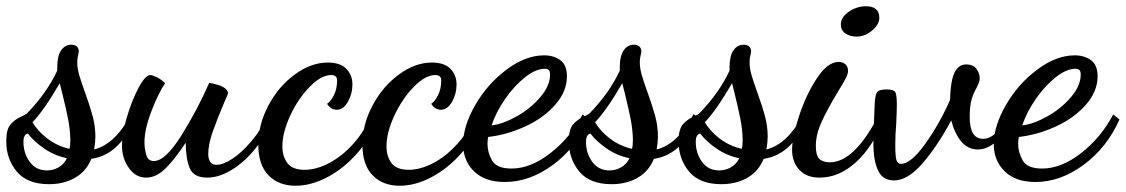

<svg xmlns="http://www.w3.org/2000/svg" viewBox="-40 -538 3600 614"><path d="M-20 -86Q-20 -125 -6 -140.5Q8 -156 25.5 -164Q43 -172 46 -175Q110 -241 143 -312V-322Q143 -359 155.5 -377Q168 -395 188 -395Q210 -395 212 -375Q212 -370 209.5 -360Q207 -350 207 -339Q207 -320 213 -299Q219 -278 232 -242Q248 -198 256.5 -166Q265 -134 265 -101Q265 -84 261 -60Q329 -77 379 -173L391 -164Q371 -107 335.5 -72Q300 -37 252 -30Q236 10 200 30.5Q164 51 117 51Q47 51 13.5 10.5Q-20 -30 -20 -86ZM185 -93Q184 -125 178 -156Q172 -187 160 -236L151 -272Q102 -187 64 -147Q81 -118 112 -94.5Q143 -71 182 -62Q185 -71 185 -93ZM174 -32Q135 -40 102 -62.5Q69 -85 49 -111Q35 -108 35 -84Q35 -48 55 -20.5Q75 7 110 7Q130 7 147.5 -3Q165 -13 174 -32Z M350 -74Q350 -110 366 -164Q382 -218 403.5 -258Q425 -298 441 -298Q448 -298 462.5 -290.5Q477 -283 488 -272Q467 -241 444.5 -183Q422 -125 422 -83Q422 -64 427.5 -43.5Q433 -23 452 -23Q489 -23 540.5 -105.5Q592 -188 629 -273Q689 -263 689 -239Q689 -237 677 -210Q656 -161 641 -119Q626 -77 626 -46Q626 -11 653 -11Q674 -11 703.5 -30.5Q733 -50 764 -86.5Q795 -123 818 -171L833 -159Q811 -105 776 -62Q741 -19 700.5 5.5Q660 30 623 30Q579 30 566.5 -0.5Q554 -31 554 -82Q520 -30 490 0Q460 30 427 30Q394 30 372 -1Q350 -32 350 -74Z M786 -76Q786 -140 818.5 -201Q851 -262 903 -300Q955 -338 1008 -338Q1048 -338 1067.5 -318Q1087 -298 1087 -268Q1087 -238 1072.5 -212.5Q1058 -187 1037 -187Q1018 -187 1006 -206Q1018 -214 1028 -234Q1038 -254 1038 -281Q1038 -298 1019 -298Q987 -298 950 -260Q913 -222 888 -168Q863 -114 863 -70Q863 -38 879 -16.5Q895 5 934 5Q972 5 1013.5 -17Q1055 -39 1091 -79.5Q1127 -120 1148 -173L1168 -155Q1144 -95 1101.5 -47Q1059 1 1007 28.5Q955 56 905 56Q851 56 818.5 22.5Q786 -11 786 -76Z M1119 -76Q1119 -140 1151.5 -201Q1184 -262 1236 -300Q1288 -338 1341 -338Q1381 -338 1400.5 -318Q1420 -298 1420 -268Q1420 -238 1405.5 -212.5Q1391 -187 1370 -187Q1351 -187 1339 -206Q1351 -214 1361 -234Q1371 -254 1371 -281Q1371 -298 1352 -298Q1320 -298 1283 -260Q1246 -222 1221 -168Q1196 -114 1196 -70Q1196 -38 1212 -16.5Q1228 5 1267 5Q1305 5 1346.5 -17Q1388 -39 1424 -79.5Q1460 -120 1481 -173L1501 -155Q1477 -95 1434.5 -47Q1392 1 1340 28.5Q1288 56 1238 56Q1184 56 1151.5 22.5Q1119 -11 1119 -76Z M1441 -77Q1441 -135 1480 -202.5Q1519 -270 1580 -315.5Q1641 -361 1700 -361Q1731 -361 1752 -345.5Q1773 -330 1773 -294Q1773 -246 1736 -203.5Q1699 -161 1640.5 -134Q1582 -107 1521 -100Q1519 -90 1519 -77Q1519 -51 1533.5 -25Q1548 1 1596 1Q1657 1 1720.5 -48.5Q1784 -98 1823 -172L1843 -156Q1803 -66 1728.5 -11Q1654 44 1574 44Q1511 44 1476 10Q1441 -24 1441 -77ZM1719 -299Q1719 -310 1715 -314Q1711 -318 1702 -318Q1673 -318 1638.5 -290.5Q1604 -263 1575 -221Q1546 -179 1532 -137Q1568 -141 1612.5 -166Q1657 -191 1688 -227.5Q1719 -264 1719 -299Z M1779 -86Q1779 -125 1793 -140.5Q1807 -156 1824.5 -164Q1842 -172 1845 -175Q1909 -241 1942 -312V-322Q1942 -359 1954.5 -377Q1967 -395 1987 -395Q2009 -395 2011 -375Q2011 -370 2008.5 -360Q2006 -350 2006 -339Q2006 -320 2012 -299Q2018 -278 2031 -242Q2047 -198 2055.5 -166Q2064 -134 2064 -101Q2064 -84 2060 -60Q2128 -77 2178 -173L2190 -164Q2170 -107 2134.5 -72Q2099 -37 2051 -30Q2035 10 1999 30.5Q1963 51 1916 51Q1846 51 1812.5 10.5Q1779 -30 1779 -86ZM1984 -93Q1983 -125 1977 -156Q1971 -187 1959 -236L1950 -272Q1901 -187 1863 -147Q1880 -118 1911 -94.5Q1942 -71 1981 -62Q1984 -71 1984 -93ZM1973 -32Q1934 -40 1901 -62.5Q1868 -85 1848 -111Q1834 -108 1834 -84Q1834 -48 1854 -20.5Q1874 7 1909 7Q1929 7 1946.5 -3Q1964 -13 1973 -32Z M2130 -86Q2130 -125 2144 -140.5Q2158 -156 2175.5 -164Q2193 -172 2196 -175Q2260 -241 2293 -312V-322Q2293 -359 2305.5 -377Q2318 -395 2338 -395Q2360 -395 2362 -375Q2362 -370 2359.5 -360Q2357 -350 2357 -339Q2357 -320 2363 -299Q2369 -278 2382 -242Q2398 -198 2406.5 -166Q2415 -134 2415 -101Q2415 -84 2411 -60Q2479 -77 2529 -173L2541 -164Q2521 -107 2485.5 -72Q2450 -37 2402 -30Q2386 10 2350 30.5Q2314 51 2267 51Q2197 51 2163.5 10.5Q2130 -30 2130 -86ZM2335 -93Q2334 -125 2328 -156Q2322 -187 2310 -236L2301 -272Q2252 -187 2214 -147Q2231 -118 2262 -94.5Q2293 -71 2332 -62Q2335 -71 2335 -93ZM2324 -32Q2285 -40 2252 -62.5Q2219 -85 2199 -111Q2185 -108 2185 -84Q2185 -48 2205 -20.5Q2225 7 2260 7Q2280 7 2297.5 -3Q2315 -13 2324 -32Z M2649 -460Q2649 -483 2674.5 -500.5Q2700 -518 2729 -518Q2772 -518 2772 -481Q2772 -460 2749 -440.5Q2726 -421 2699 -421Q2678 -421 2663.5 -431Q2649 -441 2649 -460ZM2493 -59Q2493 -99 2515.5 -167.5Q2538 -236 2572.5 -288Q2607 -340 2642 -340Q2655 -340 2663.5 -332.5Q2672 -325 2672 -311Q2672 -302 2664 -286.5Q2656 -271 2638 -242Q2606 -189 2587.5 -148.5Q2569 -108 2569 -72Q2569 -41 2580 -30Q2591 -19 2614 -19Q2693 -19 2771 -172L2786 -156Q2751 -68 2697 -19Q2643 30 2581 30Q2539 30 2516 5Q2493 -20 2493 -59Z M2753 -81Q2753 -109 2757 -200Q2758 -232 2764 -242Q2770 -252 2795 -252Q2818 -252 2823 -243.5Q2828 -235 2828 -204Q2828 -185 2826 -141Q2823 -108 2823 -74Q2823 -40 2826.5 -27Q2830 -14 2841 -14Q2873 -14 2918.5 -77.5Q2964 -141 2998 -218Q3000 -282 3013 -307Q3026 -332 3050 -332Q3072 -332 3082.5 -318Q3093 -304 3093 -288Q3093 -278 3088.5 -269Q3084 -260 3083 -257Q3073 -240 3067 -219.5Q3061 -199 3061 -164Q3061 -94 3104 -94Q3124 -94 3143 -111Q3162 -128 3182 -168L3193 -159Q3171 -107 3143.5 -83.5Q3116 -60 3087 -60Q3056 -60 3034.5 -85Q3013 -110 3002 -153Q2958 -71 2910.5 -16Q2863 39 2819 39Q2783 39 2768 7.5Q2753 -24 2753 -81Z M3138 -77Q3138 -135 3177 -202.5Q3216 -270 3277 -315.5Q3338 -361 3397 -361Q3428 -361 3449 -345.5Q3470 -330 3470 -294Q3470 -246 3433 -203.5Q3396 -161 3337.5 -134Q3279 -107 3218 -100Q3216 -90 3216 -77Q3216 -51 3230.5 -25Q3245 1 3293 1Q3354 1 3417.5 -48.5Q3481 -98 3520 -172L3540 -156Q3500 -66 3425.5 -11Q3351 44 3271 44Q3208 44 3173 10Q3138 -24 3138 -77ZM3416 -299Q3416 -310 3412 -314Q3408 -318 3399 -318Q3370 -318 3335.5 -290.5Q3301 -263 3272 -221Q3243 -179 3229 -137Q3265 -141 3309.5 -166Q3354 -191 3385 -227.5Q3416 -264 3416 -299Z"/></svg>

Font: Dancing Script
Style: Bold
Weight: 700
Designer: Pablo Impallari
Foundry: Pablo Impallari
Version: Version 2.000